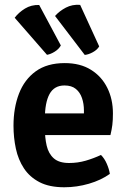

<svg xmlns="http://www.w3.org/2000/svg" viewBox="-20 -777 538 811"><path d="M120 -206.5V-298H334.5V-310.5Q334.5 -339 326.2 -363Q318 -387 300.2 -401.5Q282.5 -416 252.5 -416Q209 -416 189.2 -379.8Q169.5 -343.5 169.5 -275V-235.5Q169.5 -195 177.2 -161.5Q185 -128 207.2 -108.2Q229.5 -88.5 272 -88.5Q308 -88.5 341.8 -98.2Q375.5 -108 406.5 -122.5Q421.5 -107.5 431.2 -85Q441 -62.5 444 -42.5Q407 -16 355.8 -1Q304.5 14 251.5 14Q188.5 14 147 -7.5Q105.5 -29 81.2 -65.8Q57 -102.5 47 -149.2Q37 -196 37 -246Q37 -321 60 -381Q83 -441 131 -475.8Q179 -510.5 253.5 -510.5Q319 -510.5 364.2 -482.2Q409.5 -454 433.2 -406Q457 -358 457 -298Q457 -269 454.5 -249.2Q452 -229.5 446.5 -206.5ZM145.5 -756 237 -585Q228.5 -569.5 211.2 -558.8Q194 -548 178.5 -545.5L42 -702Q59 -724.5 85.5 -740.8Q112 -757 145.5 -756ZM318.5 -756.5 399 -581Q390.5 -566.5 372.2 -556.5Q354 -546.5 338 -545L212.5 -709.5Q231 -730.5 258.2 -744.8Q285.5 -759 318.5 -756.5Z"/></svg>

Font: Signika SemiBold
Style: Regular
Weight: 600
Designer: Anna Giedry
Foundry: Anna Giedry
Version: Version 2.001